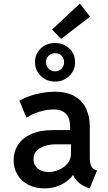

<svg xmlns="http://www.w3.org/2000/svg" viewBox="-20 -1040 602 1068"><path d="M286.1 -586.4Q238.8 -586.4 206.8 -617.7Q174.8 -648.9 174.8 -693.8Q174.8 -740.2 206.8 -770.5Q238.8 -800.8 286.1 -800.8Q333.5 -800.8 365.5 -770.5Q397.5 -740.2 397.5 -693.8Q397.5 -648.9 365.7 -617.7Q334 -586.4 286.1 -586.4ZM286.1 -643.1Q308.6 -643.1 322.5 -658Q336.4 -672.9 336.4 -693.8Q336.4 -716.3 322.5 -730.2Q308.6 -744.1 286.1 -744.1Q265.6 -744.1 250.7 -730.5Q235.8 -716.8 235.8 -693.8Q235.8 -672.9 250.7 -658Q265.6 -643.1 286.1 -643.1ZM319.8 -823.7 269.5 -875.5 424.3 -1020 481 -947.3ZM226.1 7.8Q176.3 7.8 137.7 -12.2Q99.1 -32.2 77.4 -67.6Q55.7 -103 55.7 -149.9Q55.7 -196.8 80.3 -234.6Q105 -272.5 153.8 -294.4Q202.6 -316.4 275.4 -316.4H391.1V-237.3H292Q261.2 -237.3 232.4 -229Q203.6 -220.7 185.1 -202.4Q166.5 -184.1 166.5 -153.8Q166.5 -132.3 177.5 -116.2Q188.5 -100.1 207.5 -91.6Q226.6 -83 250.5 -83Q278.3 -83 307.1 -95.2Q335.9 -107.4 355.5 -130.4Q375 -153.3 375 -186.5V-245.1L370.1 -271.5V-335.4Q370.1 -349.1 367.2 -365.5Q364.3 -381.8 355 -396.7Q345.7 -411.6 326.7 -421.4Q307.6 -431.2 275.4 -431.2Q251.5 -431.2 224.4 -425.3Q197.3 -419.4 172.1 -408.9Q147 -398.4 127.4 -385.3L87.9 -479.5Q113.3 -494.6 146.2 -506.1Q179.2 -517.6 214.8 -523.7Q250.5 -529.8 284.2 -529.8Q353.5 -529.8 396.7 -503.9Q439.9 -478 459.7 -434.3Q479.5 -390.6 479.5 -337.4V-165.5Q479.5 -136.2 486.3 -119.1Q493.2 -102.1 509.3 -95.7L520 -91.8L479 7.8L462.9 2Q430.2 -10.3 408.2 -33.4Q386.2 -56.6 383.3 -81.5L409.2 -67.4H360.8L393.1 -79.6Q376 -44.4 330.8 -18.3Q285.6 7.8 226.1 7.8Z"/></svg>

Font: Reddit Mono SemiBold
Style: Regular
Weight: 600
Monospace: yes
Designer: Stephen Hutchings
Foundry: Reddit
Version: Version 1.014